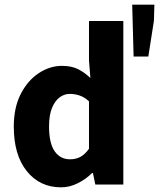

<svg xmlns="http://www.w3.org/2000/svg" viewBox="-20 -790 681 822"><path d="M242 12Q150 12 94.5 -57.5Q39 -127 39 -248Q39 -329 68.5 -387Q98 -445 145.5 -476.5Q193 -508 245 -508Q286 -508 314 -494Q342 -480 367 -456L361 -531V-700H508V0H388L378 -49H374Q348 -23 313 -5.5Q278 12 242 12ZM280 -108Q304 -108 323.5 -118Q343 -128 361 -153V-356Q342 -374 321 -381Q300 -388 279 -388Q255 -388 235 -373Q215 -358 202.5 -327.5Q190 -297 190 -249Q190 -177 214 -142.5Q238 -108 280 -108ZM552 -548 546 -770H641L639 -701L615 -548Z"/></svg>

Font: Mada
Style: Bold
Weight: 700
Designer: Khaled Hosny
Version: Version 1.5